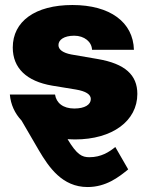

<svg xmlns="http://www.w3.org/2000/svg" viewBox="-20 -546 590 770"><path d="M280.8 13.2C430.7 13.2 530.8 -61 530.8 -169.4C530.8 -246.1 480.5 -290.5 373 -309.1L265.6 -327.6C232.9 -334 214.4 -346.7 214.4 -365.2C214.4 -386.7 237.3 -402.8 277.8 -402.8C317.9 -402.8 348.1 -378.4 349.1 -346.2H517.1C514.2 -457 421.4 -525.9 270.5 -525.9C120.6 -525.9 31.2 -460 31.2 -355.5C31.2 -272.9 86.4 -220.2 189 -202.6L284.2 -187C324.2 -180.2 344.2 -167.5 344.2 -148.9C344.2 -126 319.8 -110.8 277.8 -110.8C232.9 -110.8 205.6 -133.3 200.7 -167H19.5C22.9 -126.5 39.6 -90.8 66.4 -62.5L135.7 56.6C175.8 124.5 229.5 204.1 331.1 204.1C404.8 204.1 455.6 165 494.1 133.3L442.4 43.5C418 63.5 385.7 84.5 338.4 84.5C308.6 84.5 288.6 74.7 251 12.2Z"/></svg>

Font: Raveo Display Display ExtraBold
Style: Regular
Weight: 800
Designer: Jakub Foglar, Rasmus Andersson (Inter)
Foundry: Jakubfoglar.com
Version: Version 1.100;Glyphs 3.2.3 (3260)